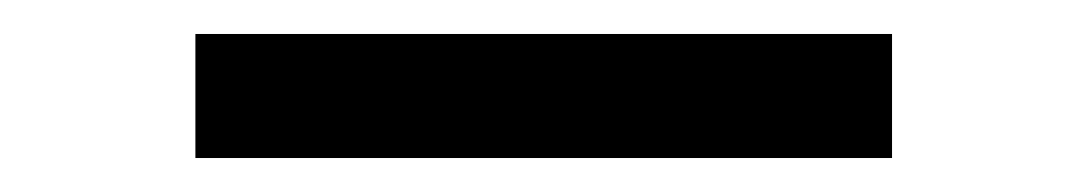

<svg xmlns="http://www.w3.org/2000/svg" viewBox="-20 -20 640 113"><path d="M95 73V0H505V73Z"/></svg>

Font: Iosevka Curly Slab Extended
Style: Regular
Weight: 400
Width: 7
Monospace: yes
Designer: Belleve Invis
Foundry: Belleve Invis
Version: Version 11.1.0; ttfautohint (v1.8.3)